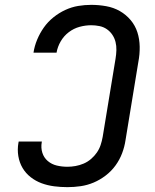

<svg xmlns="http://www.w3.org/2000/svg" viewBox="-20 -763 640 791"><path d="M258 8Q230 8 203 4.5Q176 1 151.5 -8Q127 -17 106.5 -33Q86 -49 73 -71Q60 -93 55.5 -120Q51 -147 56 -175Q56 -176 56.5 -177Q57 -178 57 -180H153Q152 -179 152 -178.5Q152 -178 152 -177Q148 -154 154.5 -133.5Q161 -113 177 -99.5Q193 -86 214 -81Q235 -76 258 -76Q274 -76 291 -79Q308 -82 324.5 -89Q341 -96 355 -108Q369 -120 379 -134.5Q389 -149 394.5 -165.5Q400 -182 403 -199L456 -521Q459 -539 459.5 -556.5Q460 -574 456 -590Q452 -606 443 -619.5Q434 -633 420.5 -642.5Q407 -652 390 -655.5Q373 -659 356 -659Q332 -659 308 -652.5Q284 -646 263.5 -630.5Q243 -615 230 -592.5Q217 -570 213 -546H118Q122 -573 133 -599.5Q144 -626 160.5 -649.5Q177 -673 200 -691.5Q223 -710 249 -722Q275 -734 302 -738.5Q329 -743 356 -743Q387 -743 417.5 -737.5Q448 -732 473.5 -717.5Q499 -703 518 -680.5Q537 -658 546 -630Q555 -602 555.5 -570.5Q556 -539 550 -508L497 -185Q493 -158 483 -131.5Q473 -105 456 -81.5Q439 -58 415.5 -40Q392 -22 366 -11Q340 0 312.5 4Q285 8 258 8Z"/></svg>

Font: Iosevka SS04 Md Ex Obl
Style: Regular
Weight: 500
Width: 7
Italic angle: -9°
Monospace: yes
Designer: Belleve Invis
Foundry: Belleve Invis
Version: Version 19.0.0; ttfautohint (v1.8.4)